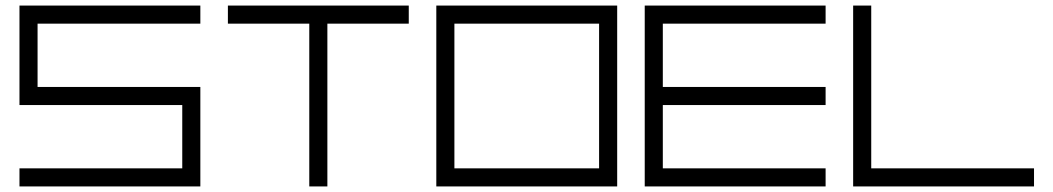

<svg xmlns="http://www.w3.org/2000/svg" viewBox="-20 -670 3785 690"><path d="M115 -650H50V-292.5H115H635V-65H50V0H700V-32.5V-357.5H635H115V-585H700V-650ZM115 -650Z M1156.5 -585V0H1091.5V-585H799V-650H1449V-585ZM1156.5 -585Z M1613 -65H2133V-585H1613ZM1613 0H1548V-650H1613H2133H2198V0H2133ZM1613 0Z M2362 -585V-357.5H2947V-292.5H2362V-65H2947V0H2297V-65V-585V-650H2947V-585ZM2362 -585Z M3111 0H3696V-65H3111V-650H3046V0ZM3111 0Z"/></svg>

Font: skuare
Style: Regular
Weight: 400
Designer: Dinesh Verma
Version: 0.0.1;FontRapid 1.4.1